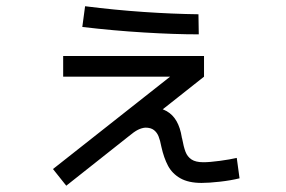

<svg xmlns="http://www.w3.org/2000/svg" viewBox="-20 -592 904 607"><path d="M147.5 -57.6 558.6 -381.8 565.4 -349.6H179.7V-415H625V-349.6L438.5 -202.1L402.3 -210Q407.2 -230.5 421.9 -241.2Q436.5 -252 459 -252Q487.3 -252 506.8 -240.7Q526.4 -229.5 538.1 -209Q549.8 -188.5 554.7 -158.2Q554.7 -156.2 555.7 -154.3Q560.5 -127.9 566.4 -112.3Q572.3 -96.7 585.4 -87.9Q598.6 -79.1 623 -79.1Q642.6 -79.1 675.3 -83.5Q708 -87.9 728.5 -92.8L737.3 -28.3Q710 -21.5 675.3 -17.6Q640.6 -13.7 617.2 -13.7Q576.2 -13.7 550.3 -28.3Q524.4 -43 511.2 -67.9Q498 -92.8 490.2 -127.9Q486.3 -148.4 481.4 -160.6Q476.6 -172.9 466.8 -180.7Q457 -188.5 439.5 -188.5Q427.7 -187.5 416 -181.6Q404.3 -175.8 385.7 -160.2L189.5 -4.9ZM240.2 -506.8 249 -572.3Q341.8 -560.5 434.1 -554.2Q526.4 -547.9 607.4 -546.9L608.4 -483.4Q531.2 -483.4 435.1 -489.3Q338.9 -495.1 240.2 -506.8Z"/></svg>

Font: Pretendard GOV Variable
Style: Regular
Weight: 400
Designer: Base glyphs from Inter by Rasmus Andersson; Hangul glyphs from Noto Sans CJK(Source Han Sans) by Jang Soo-young and Kang
Foundry: Kil Hyung-jin
Version: Version 1.307;Glyphs 3.2 (3192)